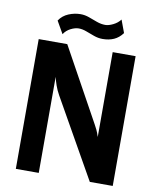

<svg xmlns="http://www.w3.org/2000/svg" viewBox="-102 -1044 918 1122"><g transform="rotate(10 357.5 -483.0)"><path d="M70 0V-770H239.5L479.5 -334.5Q486.5 -322 494 -306.5Q501.5 -291 509 -266.5V-770H645V0H509L244.5 -467.5Q229.5 -494 220 -521.5Q210.5 -549 206 -570V0ZM202 -822.5 160 -896Q180.5 -927 215.5 -941.5Q250.5 -956 286.5 -956Q312 -956 337.2 -946.8Q362.5 -937.5 388 -928.2Q413.5 -919 438.5 -919Q458 -919 484.5 -932Q511 -945 527 -966.5L555 -891Q533 -861.5 503.8 -848.5Q474.5 -835.5 437 -835.5Q410.5 -835.5 385 -844.8Q359.5 -854 335.8 -863Q312 -872 290 -872Q268.5 -872 242.8 -859Q217 -846 202 -822.5Z"/></g></svg>

Font: Junction
Style: Bold
Weight: 700
Designer: Caroline Hadilaksono
Foundry: Caroline Hadilaksono, Tyler Finck, The League of Moveable Type
Version: Version 2.000; ttfautohint (v1.8.3)